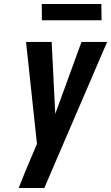

<svg xmlns="http://www.w3.org/2000/svg" viewBox="-20 -946 559 966"><path d="M203 0H74Q90 -42 107.5 -84Q125 -126 143 -168L166 -222L111 -735H240L258 -373L390 -735H519L257 -126ZM191 -844 190 -926H490L491 -844Z"/></svg>

Font: Iosevka Extrabold Oblique
Style: Regular
Weight: 800
Italic angle: -9°
Monospace: yes
Designer: Belleve Invis
Foundry: Belleve Invis
Version: Version 32.5.0; ttfautohint (v1.8.4)